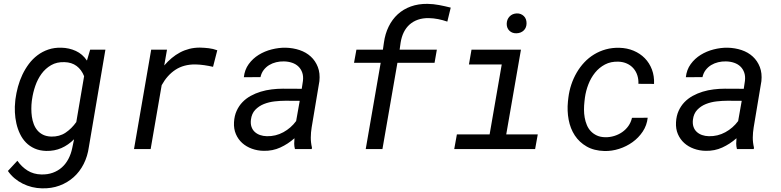

<svg xmlns="http://www.w3.org/2000/svg" viewBox="-20 -792 4149 1020"><path d="M62 -265.1Q66.4 -297.9 75.4 -331.3Q84.5 -364.7 99.1 -395.5Q113.8 -426.3 133.5 -452.6Q153.3 -479 179.2 -498.5Q205.1 -518.1 236.6 -528.8Q268.1 -539.6 306.2 -538.6Q347.7 -537.6 383.1 -521.2Q418.5 -504.9 441.9 -470.2L459 -528.3H540L452.1 -11.2Q445.3 38.1 424.6 79.1Q403.8 120.1 371.3 149.2Q338.9 178.2 296.1 194.1Q253.4 210 202.1 208.5Q175.8 208 149.9 201.7Q124 195.3 100.6 183.6Q77.1 171.9 57.1 155Q37.1 138.2 22 116.2L72.3 62Q95.2 94.7 126.7 114.3Q158.2 133.8 199.2 134.8Q232.9 135.7 260.5 125.7Q288.1 115.7 308.8 97.2Q329.6 78.6 343.5 52.2Q357.4 25.9 363.8 -5.9L373.5 -52.2Q342.8 -21.5 306.2 -5.4Q269.5 10.7 225.1 9.8Q190.4 8.8 163.8 -3.2Q137.2 -15.1 117.9 -34.9Q98.6 -54.7 86.2 -80.8Q73.7 -106.9 67.1 -136Q60.5 -165 59.1 -195.6Q57.6 -226.1 61 -254.9ZM148.9 -254.9Q146.5 -235.4 146.5 -213.9Q146.5 -192.4 149.4 -171.9Q152.3 -151.4 159.4 -132.6Q166.5 -113.8 178.7 -99.4Q190.9 -85 208.7 -76.2Q226.6 -67.4 252 -66.4Q295.9 -65.4 328.4 -87.2Q360.8 -108.9 385.3 -143.6L426.8 -387.2Q413.1 -421.9 387 -441.4Q360.8 -460.9 322.8 -461.9Q281.7 -463.4 251.5 -445.8Q221.2 -428.2 200.4 -399.7Q179.7 -371.1 167.5 -335.7Q155.3 -300.3 150.4 -265.1Z M1041.5 -539.1Q1064.9 -538.6 1088.4 -535.9Q1111.8 -533.2 1134.3 -524.9L1111.8 -437Q1088.4 -442.4 1064.9 -445.8Q1041.5 -449.2 1017.6 -449.7Q956.1 -450.2 912.1 -421.4Q868.2 -392.6 838.9 -339.4L780.3 0H691.9L783.2 -528.3H867.2L852.5 -444.3Q871.1 -465.8 892.1 -483.4Q913.1 -501 936.5 -513.4Q960 -525.9 986.1 -532.5Q1012.2 -539.1 1041.5 -539.1Z M1546.9 0Q1543 -14.6 1543 -28.8Q1543 -43 1544.4 -57.6Q1509.8 -26.9 1469 -8.3Q1428.2 10.3 1380.9 9.3Q1347.7 8.8 1318.1 -2Q1288.6 -12.7 1266.8 -32.2Q1245.1 -51.8 1233.2 -79.6Q1221.2 -107.4 1223.1 -142.6Q1225.1 -176.8 1237.1 -203.1Q1249 -229.5 1268.1 -249.3Q1287.1 -269 1312 -282.7Q1336.9 -296.4 1365 -304.9Q1393.1 -313.5 1423.1 -317.1Q1453.1 -320.8 1482.4 -320.8L1583 -320.3L1589.4 -362.3Q1592.3 -387.2 1585.7 -406.2Q1579.1 -425.3 1565.4 -438.5Q1551.8 -451.7 1532 -458.5Q1512.2 -465.3 1488.3 -465.8Q1467.3 -466.3 1447 -461.4Q1426.8 -456.5 1409.9 -446.3Q1393.1 -436 1380.9 -420.2Q1368.7 -404.3 1363.8 -382.3L1275.4 -381.8Q1279.8 -421.9 1301.3 -451.4Q1322.8 -481 1354.2 -500.5Q1385.7 -520 1423.3 -529.5Q1460.9 -539.1 1497.1 -538.6Q1537.1 -537.6 1571.8 -525.9Q1606.4 -514.2 1631.1 -491.5Q1655.8 -468.8 1668.5 -436Q1681.2 -403.3 1676.8 -360.8L1635.7 -115.2Q1631.3 -88.4 1631.1 -61.5Q1630.9 -34.7 1637.2 -8.3L1636.2 0ZM1397.9 -68.4Q1444.8 -67.4 1485.4 -89.6Q1525.9 -111.8 1553.2 -148.9L1572.3 -256.3L1496.6 -256.8Q1469.7 -256.8 1439.2 -253.4Q1408.7 -250 1381.8 -239.3Q1355 -228.5 1335.9 -208.5Q1316.9 -188.5 1313 -155.8Q1310.5 -134.8 1315.9 -118.7Q1321.3 -102.5 1333 -91.6Q1344.7 -80.6 1361.3 -74.7Q1377.9 -68.8 1397.9 -68.4Z M1922.9 0 2002.4 -458.5H1860.8L1873.5 -528.3H2014.2L2019.5 -565.4Q2025.9 -612.3 2044.7 -650.6Q2063.5 -689 2093 -716.1Q2122.6 -743.2 2162.4 -757.6Q2202.1 -772 2251 -771.5Q2282.7 -771 2313.2 -765.1Q2343.8 -759.3 2374.5 -751.5L2356.4 -677.2Q2332.5 -685.5 2307.9 -690.4Q2283.2 -695.3 2257.8 -695.8Q2226.1 -696.3 2200.7 -687.5Q2175.3 -678.7 2156.2 -661.9Q2137.2 -645 2125.2 -620.8Q2113.3 -596.7 2108.4 -565.9L2103 -528.3H2300.8L2288.6 -458.5H2091.3L2011.7 0Z M2484.9 -528.3H2747.6L2669.4 -78.1H2836.9L2822.8 0H2393.1L2407.2 -78.1H2581.1L2645.5 -449.7H2471.2ZM2671.9 -665.5Q2672.4 -689 2687 -704.3Q2701.7 -719.7 2725.1 -720.7Q2736.8 -721.2 2746.3 -717.3Q2755.9 -713.4 2762.9 -706.5Q2770 -699.7 2773.7 -689.9Q2777.3 -680.2 2777.3 -668.5Q2777.3 -645 2762.7 -630.6Q2748 -616.2 2724.6 -615.2Q2701.7 -614.3 2686.8 -628.2Q2671.9 -642.1 2671.9 -665.5Z M3195.3 -63Q3219.2 -62.5 3242.7 -69.6Q3266.1 -76.7 3285.4 -90.1Q3304.7 -103.5 3318.4 -122.8Q3332 -142.1 3337.4 -166L3420.9 -166.5Q3416.5 -126 3394.5 -93Q3372.6 -60.1 3340.3 -36.9Q3308.1 -13.7 3269 -1.2Q3230 11.2 3191.4 10.3Q3135.7 8.8 3096.7 -13.7Q3057.6 -36.1 3033.7 -72.5Q3009.8 -108.9 3001 -155.8Q2992.2 -202.6 2997.1 -252.4L2999.5 -273.4Q3003.9 -309.1 3015.1 -342.8Q3026.4 -376.5 3043.7 -406.2Q3061 -436 3084.2 -460.7Q3107.4 -485.4 3136.2 -502.9Q3165 -520.5 3198.7 -529.8Q3232.4 -539.1 3270.5 -538.1Q3311.5 -537.1 3346.2 -522.5Q3380.9 -507.8 3405.5 -482.7Q3430.2 -457.5 3443.4 -422.6Q3456.5 -387.7 3454.6 -346.2L3371.6 -346.7Q3372.6 -371.1 3365.7 -392.1Q3358.9 -413.1 3345 -429Q3331.1 -444.8 3311 -454.1Q3291 -463.4 3265.6 -464.4Q3225.1 -465.8 3194.1 -449.5Q3163.1 -433.1 3141.1 -405.8Q3119.1 -378.4 3105.7 -343.8Q3092.3 -309.1 3087.4 -273.4L3085 -252.9Q3082.5 -231.9 3082.5 -210Q3082.5 -188 3086.2 -167.2Q3089.8 -146.5 3097.7 -127.7Q3105.5 -108.9 3118.7 -95Q3131.8 -81.1 3150.6 -72.3Q3169.4 -63.5 3195.3 -63Z M3895 0Q3891.1 -14.6 3891.1 -28.8Q3891.1 -43 3892.6 -57.6Q3857.9 -26.9 3817.1 -8.3Q3776.4 10.3 3729 9.3Q3695.8 8.8 3666.3 -2Q3636.7 -12.7 3615 -32.2Q3593.3 -51.8 3581.3 -79.6Q3569.3 -107.4 3571.3 -142.6Q3573.2 -176.8 3585.2 -203.1Q3597.2 -229.5 3616.2 -249.3Q3635.3 -269 3660.2 -282.7Q3685.1 -296.4 3713.1 -304.9Q3741.2 -313.5 3771.2 -317.1Q3801.3 -320.8 3830.6 -320.8L3931.2 -320.3L3937.5 -362.3Q3940.4 -387.2 3933.8 -406.2Q3927.2 -425.3 3913.6 -438.5Q3899.9 -451.7 3880.1 -458.5Q3860.4 -465.3 3836.4 -465.8Q3815.4 -466.3 3795.2 -461.4Q3774.9 -456.5 3758.1 -446.3Q3741.2 -436 3729 -420.2Q3716.8 -404.3 3711.9 -382.3L3623.5 -381.8Q3627.9 -421.9 3649.4 -451.4Q3670.9 -481 3702.4 -500.5Q3733.9 -520 3771.5 -529.5Q3809.1 -539.1 3845.2 -538.6Q3885.3 -537.6 3919.9 -525.9Q3954.6 -514.2 3979.2 -491.5Q4003.9 -468.8 4016.6 -436Q4029.3 -403.3 4024.9 -360.8L3983.9 -115.2Q3979.5 -88.4 3979.2 -61.5Q3979 -34.7 3985.4 -8.3L3984.4 0ZM3746.1 -68.4Q3793 -67.4 3833.5 -89.6Q3874 -111.8 3901.4 -148.9L3920.4 -256.3L3844.7 -256.8Q3817.9 -256.8 3787.4 -253.4Q3756.8 -250 3730 -239.3Q3703.1 -228.5 3684.1 -208.5Q3665 -188.5 3661.1 -155.8Q3658.7 -134.8 3664.1 -118.7Q3669.4 -102.5 3681.2 -91.6Q3692.9 -80.6 3709.5 -74.7Q3726.1 -68.8 3746.1 -68.4Z"/></svg>

Font: Roboto Mono
Style: Italic
Weight: 400
Designer: Google
Version: Version 2.000985; 2015; ttfautohint (v1.3)